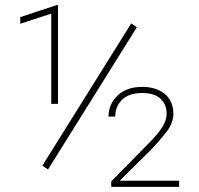

<svg xmlns="http://www.w3.org/2000/svg" viewBox="-20 -730 776 750"><path d="M514.6 -623.5 167.5 -67.9 145.5 -83 492.7 -638.7ZM206.5 -710.4V-324.2H180.2V-676.8L59.1 -637.2V-663.1L202.1 -710.4ZM679.7 -23.9V0H414.6V-21.5L556.2 -165.5Q596.2 -205.1 613.5 -232.9Q630.9 -260.7 630.9 -284.7Q630.9 -322.3 606.9 -344.5Q583 -366.7 535.6 -366.7Q483.9 -366.7 457 -340.6Q430.2 -314.5 430.2 -274.4H403.8Q403.8 -322.3 439 -356.4Q474.1 -390.6 535.6 -390.6Q590.3 -390.6 623.8 -362.8Q657.2 -335 657.2 -285.2Q657.2 -249.5 630.1 -214.6Q603 -179.7 569.8 -145L447.3 -23.9Z"/></svg>

Font: Vazirmatn RD UI Thin
Style: Regular
Weight: 100
Designer: Saber Rastikerdar
Foundry: Saber Rastikerdar
Version: Version 33.003